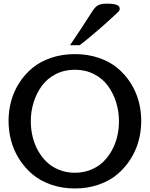

<svg xmlns="http://www.w3.org/2000/svg" viewBox="-20 -1041 838 1074"><path d="M371.6 -788.1Q441.4 -890.6 494.6 -975.1Q511.2 -1001.5 527.8 -1011Q544.4 -1020.5 578.1 -1020.5Q617.2 -1020.5 633.5 -1013.4Q649.9 -1006.3 649.9 -990.7Q649.9 -983.9 643.3 -976.6Q636.7 -969.2 619.6 -954.1Q602.5 -939 592.3 -929.2Q575.2 -912.6 519.8 -865Q464.4 -817.4 425.8 -788.1ZM531.7 -8.1Q470.7 13.2 398.9 13.2Q327.1 13.2 266.1 -8.1Q205.1 -29.3 161.9 -65.7Q118.7 -102.1 87.9 -150.4Q57.1 -198.7 42.5 -253.2Q27.8 -307.6 27.8 -364.7Q27.8 -421.9 42.5 -475.8Q57.1 -529.8 87.6 -577.4Q118.2 -625 161.4 -660.9Q204.6 -696.8 265.9 -717.5Q327.1 -738.3 398.9 -738.3Q470.7 -738.3 532 -717.5Q593.3 -696.8 636.5 -660.9Q679.7 -625 710.2 -577.4Q740.7 -529.8 755.4 -475.8Q770 -421.9 770 -364.7Q770 -307.6 755.4 -253.2Q740.7 -198.7 710 -150.4Q679.2 -102.1 636 -65.7Q592.8 -29.3 531.7 -8.1ZM645.5 -362.8Q645.5 -418 629.6 -468.8Q613.8 -519.5 584 -560.5Q554.2 -601.6 506.1 -626.2Q458 -650.9 398.9 -650.9Q339.8 -650.9 291.7 -626.2Q243.7 -601.6 213.9 -560.5Q184.1 -519.5 168.2 -468.8Q152.3 -418 152.3 -362.8Q152.3 -318.8 162.1 -277.6Q171.9 -236.3 192.1 -199.5Q212.4 -162.6 241.2 -135Q270 -107.4 310.5 -91.1Q351.1 -74.7 398.9 -74.7Q446.8 -74.7 487.3 -91.1Q527.8 -107.4 556.6 -135Q585.4 -162.6 605.7 -199.5Q626 -236.3 635.7 -277.6Q645.5 -318.8 645.5 -362.8Z"/></svg>

Font: Coustard
Style: Regular
Weight: 400
Foundry: vernon adams
Version: Version 1.000